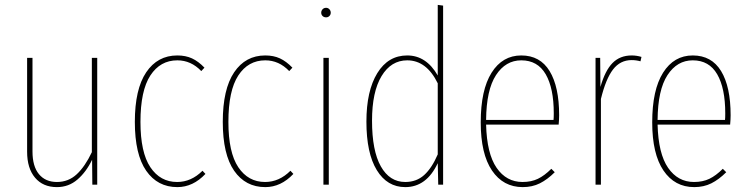

<svg xmlns="http://www.w3.org/2000/svg" viewBox="-20 -756 3064 786"><path d="M378 0H358L357 -102Q333 -52 297 -21Q261 10 213 10Q156 10 123.5 -28.5Q91 -67 91 -135V-519H113V-136Q113 -75 139.5 -43Q166 -11 213 -11Q260 -11 294 -42.5Q328 -74 356 -133V-519H378Z M817 -479 804 -465Q762 -509 706 -509Q636 -509 595.5 -447Q555 -385 555 -257Q555 -132 595.5 -71.5Q636 -11 705 -11Q763 -11 809 -57L821 -44Q770 10 706 10Q625 10 578.5 -57Q532 -124 532 -257Q532 -391 578.5 -460Q625 -529 706 -529Q740 -529 766 -517Q792 -505 817 -479Z M1177 -479 1164 -465Q1122 -509 1066 -509Q996 -509 955.5 -447Q915 -385 915 -257Q915 -132 955.5 -71.5Q996 -11 1065 -11Q1123 -11 1169 -57L1181 -44Q1130 10 1066 10Q985 10 938.5 -57Q892 -124 892 -257Q892 -391 938.5 -460Q985 -529 1066 -529Q1100 -529 1126 -517Q1152 -505 1177 -479Z M1326 -519V0H1304V-519ZM1334 -704Q1334 -696 1328.5 -690.5Q1323 -685 1315 -685Q1306 -685 1300.5 -690.5Q1295 -696 1295 -704Q1295 -712 1300.5 -718Q1306 -724 1315 -724Q1323 -724 1328.5 -718Q1334 -712 1334 -704Z M1794 -733V0H1774L1772 -88Q1726 10 1639 10Q1565 10 1522.5 -59.5Q1480 -129 1480 -258Q1480 -384 1524.5 -456.5Q1569 -529 1647 -529Q1725 -529 1772 -447V-736ZM1772 -124V-415Q1726 -509 1647 -509Q1581 -509 1542 -444.5Q1503 -380 1503 -262Q1503 -139 1539 -75Q1575 -11 1639 -11Q1685 -11 1716.5 -39.5Q1748 -68 1772 -124Z M2267 -246H1970Q1973 -127 2013 -69Q2053 -11 2119 -11Q2155 -11 2182 -24Q2209 -37 2237 -65L2251 -51Q2221 -21 2190 -5.5Q2159 10 2120 10Q2040 10 1994 -58Q1948 -126 1948 -255Q1948 -388 1992.5 -458.5Q2037 -529 2114 -529Q2191 -529 2230 -465Q2269 -401 2269 -284Q2269 -268 2267 -246ZM2247 -292Q2247 -395 2214 -452Q2181 -509 2114 -509Q2050 -509 2010.5 -448.5Q1971 -388 1970 -265H2246Q2247 -273 2247 -292Z M2606 -523 2602 -505Q2584 -510 2566 -510Q2519 -510 2489.5 -471.5Q2460 -433 2440 -351V0H2418V-519H2437L2438 -400Q2457 -467 2487.5 -498Q2518 -529 2566 -529Q2586 -529 2606 -523Z M2969 -246H2672Q2675 -127 2715 -69Q2755 -11 2821 -11Q2857 -11 2884 -24Q2911 -37 2939 -65L2953 -51Q2923 -21 2892 -5.5Q2861 10 2822 10Q2742 10 2696 -58Q2650 -126 2650 -255Q2650 -388 2694.5 -458.5Q2739 -529 2816 -529Q2893 -529 2932 -465Q2971 -401 2971 -284Q2971 -268 2969 -246ZM2949 -292Q2949 -395 2916 -452Q2883 -509 2816 -509Q2752 -509 2712.5 -448.5Q2673 -388 2672 -265H2948Q2949 -273 2949 -292Z"/></svg>

Font: Fira Sans Extra Condensed Thin
Style: Regular
Weight: 250
Width: 1
Designer: Carrois Corporate & Edenspiekermann AG
Foundry: Carrois Corporate GbR & Edenspiekermann AG
Version: Version 4.203